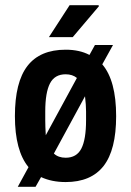

<svg xmlns="http://www.w3.org/2000/svg" viewBox="-20 -685 501 734"><path d="M258 -543H167L246 -665H357L358 -661ZM424 -241Q424 -112 376 -50.5Q328 11 231 11Q178 11 137 -8L116 29H48L89 -46Q37 -109 37 -241Q37 -371 85 -433Q133 -495 231 -495Q284 -495 322 -475L343 -513H412L371 -439Q424 -377 424 -241ZM153 -259V-225Q153 -202 155 -168L274 -387Q257 -401 231 -401Q189 -401 171 -366Q153 -331 153 -259ZM231 -82Q273 -82 291 -117Q309 -152 309 -225V-259Q309 -283 305 -317L186 -98Q203 -82 231 -82Z"/></svg>

Font: Pragati Narrow
Style: Bold
Weight: 700
Designer: Hector Gatti, Marcela Romero, Pablo Cosgaya and Nicolas Silva
Foundry: Omnibus-Type
Version: Version 1.010; ttfautohint (v1.3)